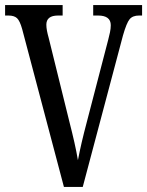

<svg xmlns="http://www.w3.org/2000/svg" viewBox="-20 -734 578 754"><path d="M67 -620Q58 -652 47 -662.5Q36 -673 13 -673H0V-714H226V-673H208Q162 -673 162 -637Q162 -626 164.5 -613Q167 -600 171 -586L252 -258Q264 -211 272 -175.5Q280 -140 286 -105Q293 -141 301 -175.5Q309 -210 322 -259L405 -578Q409 -593 412 -607.5Q415 -622 415 -635Q415 -673 365 -673H346V-714H538V-673H526Q501 -673 489 -658.5Q477 -644 463 -595L305 0H231Z"/></svg>

Font: Noto Serif Lao ExtraCondensed
Style: Regular
Weight: 400
Width: 2
Designer: Monotype Design Team
Foundry: Monotype Imaging Inc.
Version: Version 2.003; ttfautohint (v1.8.4.7-5d5b)